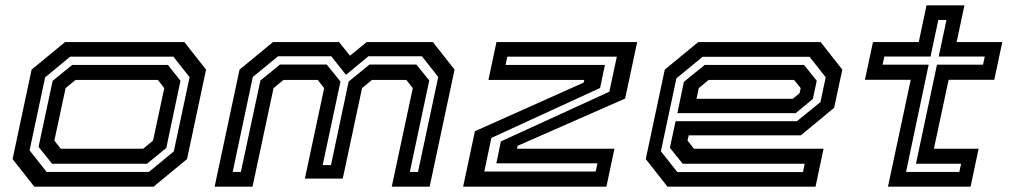

<svg xmlns="http://www.w3.org/2000/svg" viewBox="-20 -697 3768 717"><path d="M108 0 27 -103 98 -437 223 -540H668.5L749.5 -437L678.5 -103L553.5 0ZM154 -55H536L629 -131.5L688 -408.5L627.5 -485.5H242L148.5 -408L90.5 -135.5ZM174.5 -85.5 124 -148.5 176.5 -395 249.5 -454.5H607L654 -395.5L601 -144.5L529 -85.5ZM207 -141.5H514.5L551.5 -172L593.5 -368L569.5 -398.5H262L225 -368L183 -172Z M781.5 0 874.5 -437 999.5 -540H1246L1287 -489L1349.5 -540H1596.5L1677.5 -437L1584.5 0H1443L1521.5 -368L1497.5 -398.5H1369L1332 -368L1260 -30H1118.5L1190.5 -368L1166.5 -398.5H1038.5L1001.5 -368L923 0ZM849 -55H879.5L952.5 -396.5L1025.5 -456H1200L1251.5 -392.5L1185 -80.5H1216L1282 -392.5L1360 -456H1535L1583 -396.5L1510.5 -55H1541L1616.5 -409.5L1555.5 -487H1356L1272 -417.5L1217 -487H1018.5L924 -409.5Z M1709.5 0 1753.5 -207 2159.5 -388.5 2162 -398.5H1804L1834 -540H2359.5L2314.5 -329L1913 -152.5L1910.5 -141.5H2274.5L2244.5 0ZM1788.5 -56.5H2204.5L2211 -87H1833.5L1850.5 -169L2255.5 -354.5L2283.5 -485.5H1874.5L1868 -454.5H2239L2221 -368.5L1815 -182Z M3044.5 -540 3125.5 -437 3095 -294.5 2970.5 -191.5H2552L2547.5 -172L2571.5 -141.5H3055.5L3025.5 0H2472.5L2391.5 -103L2462.5 -437L2587.5 -540ZM3003 -485H2604L2506 -404.5L2448 -132L2509.5 -54.5H2978.5L2985 -85.5H2529.5L2481.5 -145L2503 -244.5H2956L3044 -316L3063.5 -408.5ZM2982.5 -454.5 3030 -395.5 3015.5 -327.5 2951.5 -274.5H2509.5L2534 -391.5L2611.5 -454.5ZM2945.5 -398.5H2626.5L2589.5 -368L2581 -328H2940.5L2966 -349L2970 -368Z M3296 0 3381 -399H3210L3240 -540H3411L3440 -677H3581.5L3552.5 -540H3723L3693 -399H3522.5L3467.5 -141.5H3634.5L3604.5 0ZM3363.5 -55H3562.5L3569 -85.5H3400.5L3479 -455.5H3651L3657.5 -486H3485.5L3514.5 -622.5H3484L3455 -486H3282.5L3276 -455.5H3448Z"/></svg>

Font: Tourney Expanded SemiBold
Style: Italic
Weight: 600
Width: 7
Italic angle: -12°
Designer: Tyler Finck
Foundry: Etcetera Type Co
Version: Version 1.010; ttfautohint (v1.8.3)